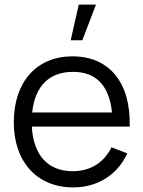

<svg xmlns="http://www.w3.org/2000/svg" viewBox="-20 -800 624 835"><path d="M322.5 -780 287.5 -625H338L397.5 -780ZM298.5 15C403 15 490.5 -38.5 533.5 -133L465 -159.5C431.5 -92 372.5 -55.5 295.5 -55.5C188 -55.5 125 -126 118.5 -249.5H544C549.5 -440 455.5 -555 295.5 -555C139.5 -555 40 -444.5 40 -267.5C40 -96.5 141 15 298.5 15ZM297.5 -487.5C398 -487.5 455.5 -427.5 467 -311H120C131.5 -424.5 193.5 -487.5 297.5 -487.5Z"/></svg>

Font: Hauora
Style: Regular
Weight: 400
Designer: Mikhail Sharanda
Foundry: WCYS & Co.
Version: Version 1.010